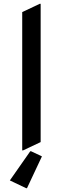

<svg xmlns="http://www.w3.org/2000/svg" viewBox="-20 -777 333 1017"><path d="M123 219.7H118.2L32.2 178.7L140.1 24.4H145L202.1 51.3ZM97.7 19.5V-712.9L190.4 -756.8H195.3V-24.4L102.5 19.5Z"/></svg>

Font: Nova Oval
Style: Book
Weight: 400
Version: Version 2.000